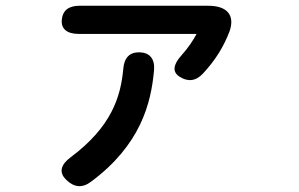

<svg xmlns="http://www.w3.org/2000/svg" viewBox="-20 -584 1040 668"><path d="M605 -317C633 -299 661 -301 686 -328C730 -375 759 -423 779 -476C797 -529 773 -564 704 -564H257C219 -564 198 -548 195 -515C192 -483 214 -466 254 -466H664C651 -442 635 -418 611 -391C582 -359 579 -333 605 -317ZM210 41 212 43C238 68 267 71 297 48C468 -79 506 -223 516 -341C519 -380 500 -401 466 -402C431 -403 412 -383 409 -345C400 -247 368 -143 226 -37C191 -11 184 16 210 41Z"/></svg>

Font: 寒蝉团圆体 Round
Style: Regular
Weight: 500
Designer: 寒蝉字型
Version: Version 2.700;Glyphs 3.1.1 (3135)